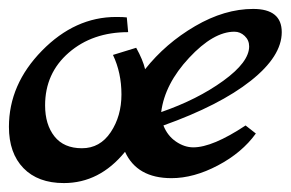

<svg xmlns="http://www.w3.org/2000/svg" viewBox="-20 -404 651 430"><path d="M530 -123 553 -105Q522 -62 468 -33.5Q414 -5 364 -5Q287 -5 260 -64Q203 6 123 6Q65 6 32.5 -27.5Q0 -61 0 -120Q0 -215 74 -290.5Q148 -366 240 -366Q257 -366 264 -365L267 -332Q187 -332 134 -286Q81 -240 81 -168Q81 -125 102 -98.5Q123 -72 163.5 -72Q204 -72 228 -108Q252 -144 252 -192.5Q252 -241 233 -281L285 -297Q300 -270 305 -249Q351 -307 417 -345.5Q483 -384 547 -384Q611 -384 611 -332Q611 -278 541.5 -223Q472 -168 346 -123Q355 -100 374 -87Q393 -74 413 -74Q456 -74 530 -123ZM341 -153Q422 -181 480 -223Q538 -265 538 -300Q538 -314 528 -323.5Q518 -333 505 -333Q458 -333 403.5 -274.5Q349 -216 341 -153Z"/></svg>

Font: Marck Script
Style: Regular
Weight: 400
Designer: Denis Masharov, Marck Fogel
Foundry: Denis Masharov
Version: Version 1.002